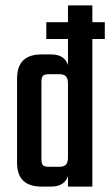

<svg xmlns="http://www.w3.org/2000/svg" viewBox="-20 -689 407 709"><path d="M367 -607V-545H321V0H231V-39Q218 0 169 0H133Q43 0 43 -88V-399Q43 -488 133 -488H169Q218 -488 231 -449V-545H151V-607H231V-669H321V-607ZM163 -73H198Q216 -73 223.5 -81Q231 -89 231 -108V-380Q231 -399 223.5 -407Q216 -415 198 -415H163Q145 -415 139 -409.5Q133 -404 133 -386V-102Q133 -84 139 -78.5Q145 -73 163 -73Z"/></svg>

Font: Teko Regular
Style: Regular
Weight: 400
Designer: Manushi Parikh, Jonny Pinhorn
Foundry: Indian Type Foundry
Version: Version 1.105;PS 1.0;hotconv 1.0.78;makeotf.lib2.5.61930; tt